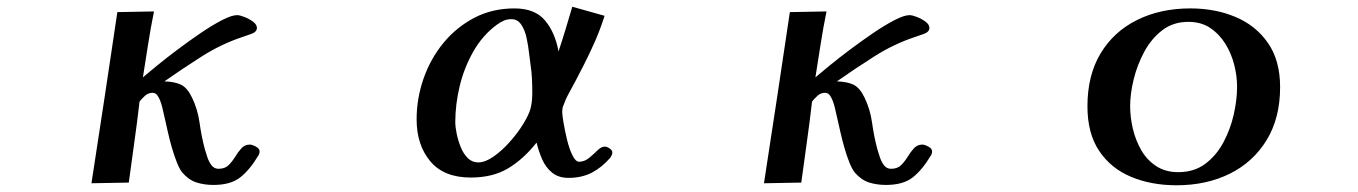

<svg xmlns="http://www.w3.org/2000/svg" viewBox="-20 -546 4040 571"><path d="M752 -96Q752 -92 751 -89Q750 -86 748 -83Q723 -41 694.5 -18.5Q666 4 615 4Q587 4 564 -3.5Q541 -11 522 -33Q514 -43 506 -63Q498 -83 491 -107.5Q484 -132 479 -154.5Q474 -177 471 -190Q468 -205 462.5 -227Q457 -249 449 -261Q443 -270 434 -270Q421 -270 411.5 -261.5Q402 -253 395 -244Q388 -183 379.5 -123Q371 -63 363 -3L252 -1Q272 -129 291 -256Q310 -383 329 -510L438 -512Q428 -463 420.5 -414.5Q413 -366 405 -316Q419 -328 446.5 -350.5Q474 -373 508 -398.5Q542 -424 576.5 -447.5Q611 -471 640 -486Q669 -501 685 -501Q693 -501 707 -495.5Q721 -490 732.5 -481.5Q744 -473 744 -463Q744 -451 727 -445Q710 -439 701 -436Q638 -415 580.5 -378.5Q523 -342 469 -304Q500 -303 518.5 -294Q537 -285 551 -256Q568 -221 573.5 -181Q579 -141 589 -103Q592 -93 596.5 -79Q601 -65 609 -54.5Q617 -44 630 -44Q649 -44 660 -55Q671 -66 679.5 -80Q688 -94 698 -105Q708 -116 723 -116Q730 -116 741 -110Q752 -104 752 -96Z M1563 -272Q1563 -292 1562 -312.5Q1561 -333 1558 -352Q1556 -365 1553.5 -387.5Q1551 -410 1546 -433.5Q1541 -457 1530 -473Q1519 -489 1501 -489Q1488 -489 1478 -484.5Q1468 -480 1457 -472Q1415 -441 1387.5 -392.5Q1360 -344 1347 -289.5Q1334 -235 1334 -183Q1334 -169 1338 -149Q1342 -129 1350 -109Q1358 -89 1371 -76Q1384 -63 1402 -63Q1423 -63 1448 -80.5Q1473 -98 1496.5 -124.5Q1520 -151 1536.5 -178Q1553 -205 1558 -224Q1561 -236 1562 -248Q1563 -260 1563 -272ZM1801 -93Q1801 -88 1799.5 -85Q1798 -82 1795 -77Q1770 -48 1740 -32.5Q1710 -17 1671 -17Q1641 -17 1622 -32.5Q1603 -48 1592.5 -72Q1582 -96 1576 -121H1575Q1536 -72 1490.5 -45Q1445 -18 1380 -18Q1300 -18 1259.5 -66.5Q1219 -115 1219 -191Q1219 -253 1239.5 -312Q1260 -371 1298.5 -418Q1337 -465 1390.5 -493Q1444 -521 1510 -521Q1571 -521 1601 -485Q1631 -449 1641 -393Q1652 -426 1662 -459Q1672 -492 1682 -526L1778 -499Q1762 -448 1739 -400Q1728 -376 1716 -352.5Q1704 -329 1692 -306Q1682 -287 1672 -269Q1662 -251 1655 -231Q1652 -224 1652 -213Q1652 -204 1656 -180.5Q1660 -157 1666.5 -130Q1673 -103 1682.5 -84Q1692 -65 1702 -65Q1718 -65 1731.5 -76Q1745 -87 1756.5 -98.5Q1768 -110 1779 -110Q1785 -110 1793 -104.5Q1801 -99 1801 -93Z M2752 -96Q2752 -92 2751 -89Q2750 -86 2748 -83Q2723 -41 2694.5 -18.5Q2666 4 2615 4Q2587 4 2564 -3.5Q2541 -11 2522 -33Q2514 -43 2506 -63Q2498 -83 2491 -107.5Q2484 -132 2479 -154.5Q2474 -177 2471 -190Q2468 -205 2462.5 -227Q2457 -249 2449 -261Q2443 -270 2434 -270Q2421 -270 2411.5 -261.5Q2402 -253 2395 -244Q2388 -183 2379.5 -123Q2371 -63 2363 -3L2252 -1Q2272 -129 2291 -256Q2310 -383 2329 -510L2438 -512Q2428 -463 2420.5 -414.5Q2413 -366 2405 -316Q2419 -328 2446.5 -350.5Q2474 -373 2508 -398.5Q2542 -424 2576.5 -447.5Q2611 -471 2640 -486Q2669 -501 2685 -501Q2693 -501 2707 -495.5Q2721 -490 2732.5 -481.5Q2744 -473 2744 -463Q2744 -451 2727 -445Q2710 -439 2701 -436Q2638 -415 2580.5 -378.5Q2523 -342 2469 -304Q2500 -303 2518.5 -294Q2537 -285 2551 -256Q2568 -221 2573.5 -181Q2579 -141 2589 -103Q2592 -93 2596.5 -79Q2601 -65 2609 -54.5Q2617 -44 2630 -44Q2649 -44 2660 -55Q2671 -66 2679.5 -80Q2688 -94 2698 -105Q2708 -116 2723 -116Q2730 -116 2741 -110Q2752 -104 2752 -96Z M3659 -288Q3659 -320 3650.5 -353.5Q3642 -387 3624 -416Q3606 -445 3579 -463Q3552 -481 3514 -481Q3469 -481 3436.5 -456Q3404 -431 3383 -392Q3362 -353 3351.5 -310Q3341 -267 3341 -230Q3341 -198 3349 -163.5Q3357 -129 3374 -99.5Q3391 -70 3418.5 -52Q3446 -34 3484 -34Q3531 -34 3564 -58.5Q3597 -83 3618 -122Q3639 -161 3649 -205Q3659 -249 3659 -288ZM3787 -287Q3787 -195 3747 -129.5Q3707 -64 3637.5 -29.5Q3568 5 3479 5Q3404 5 3344 -20Q3284 -45 3249 -97Q3214 -149 3214 -230Q3214 -322 3253 -387Q3292 -452 3361.5 -486.5Q3431 -521 3520 -521Q3594 -521 3654.5 -495.5Q3715 -470 3751 -418Q3787 -366 3787 -287Z"/></svg>

Font: Kaisei Decol
Style: Bold
Weight: 700
Designer: Font-Kai, 金井和夫
Foundry: KAZUO KANAI
Version: Version 5.003